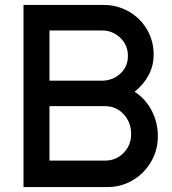

<svg xmlns="http://www.w3.org/2000/svg" viewBox="-20 -749 694 776"><path d="M75 7H415Q470 7 516.5 -20.5Q563 -48 590.5 -95Q618 -142 618 -198Q618 -255 592.5 -303Q567 -351 524 -378Q560 -407 580.5 -445Q601 -483 601 -529Q601 -584 574 -630Q547 -676 500.5 -702.5Q454 -729 399 -729H75ZM180 -320H405Q449 -320 479.5 -287.5Q510 -255 510 -207Q510 -162 479.5 -131Q449 -100 405 -100H180ZM180 -626H391Q435 -626 466 -596.5Q497 -567 497 -523Q497 -481 468 -453Q439 -425 396 -423H180Z"/></svg>

Font: SUIT SemiBold
Style: Regular
Weight: 600
Designer: Sunn Youn; Korean Glyphs from Source Han Sans (Sandoll Communications; Soo-young Jang, Joo-yeon Kang)
Foundry: Sunn
Version: Version 1.140